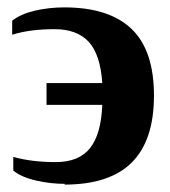

<svg xmlns="http://www.w3.org/2000/svg" viewBox="-20 -491 460 520"><path d="M154 9 157 7Q117 7 78 -2Q38 -11 16 -29V-66Q66 -52 131 -52Q194 -52 224 -90Q254 -128 257 -207H106V-266H257Q252 -342 221 -377Q189 -412 128 -412Q61 -412 13 -397V-435Q36 -453 74 -462Q113 -471 154 -471Q276 -471 337 -412Q397 -354 397 -232Q397 -111 337 -51Q277 9 154 9Z"/></svg>

Font: Libra Serif Modern
Style: Bold
Weight: 700
Designer: Stefan Peev, Context Ltd
Foundry: Ascender Corporation
Version: Version 1.000